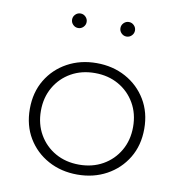

<svg xmlns="http://www.w3.org/2000/svg" viewBox="-84 -829 876 923"><g transform="rotate(10 353.5 -367.0)"><path d="M353.5 16Q274.5 16 211.2 -18.5Q148 -53 111.2 -114.2Q74.5 -175.5 74.5 -256Q74.5 -336.5 111.2 -397.8Q148 -459 211.2 -493.5Q274.5 -528 353.5 -528Q432.5 -528 495.8 -493.5Q559 -459 596 -397.8Q633 -336.5 633 -256Q633 -175.5 596 -114.2Q559 -53 495.8 -18.5Q432.5 16 353.5 16ZM353.5 -32.5Q418.5 -32.5 469.2 -61.2Q520 -90 549.2 -140.5Q578.5 -191 578.5 -256Q578.5 -321 549.2 -371.5Q520 -422 469.2 -450.8Q418.5 -479.5 353.5 -479.5Q288.5 -479.5 237.8 -450.8Q187 -422 157.8 -371.5Q128.5 -321 128.5 -256Q128.5 -191 157.8 -140.5Q187 -90 237.8 -61.2Q288.5 -32.5 353.5 -32.5ZM471.5 -678.5Q457 -678.5 446.5 -689Q436 -699.5 436 -714Q436 -728.5 446.5 -739Q457 -749.5 471.5 -749.5Q486 -749.5 496.5 -739Q507 -728.5 507 -714Q507 -699.5 496.5 -689Q486 -678.5 471.5 -678.5ZM235.5 -678.5Q221 -678.5 210.5 -689Q200 -699.5 200 -714Q200 -728.5 210.5 -739Q221 -749.5 235.5 -749.5Q250 -749.5 260.5 -739Q271 -728.5 271 -714Q271 -699.5 260.5 -689Q250 -678.5 235.5 -678.5Z"/></g></svg>

Font: Spartan Thin Light
Style: Regular
Weight: 300
Version: Version 1.004